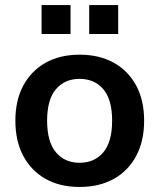

<svg xmlns="http://www.w3.org/2000/svg" viewBox="-20 -732 632 762"><path d="M296 10Q218 10 161 -22Q104 -54 72.5 -113Q41 -172 41 -253Q41 -334 72.5 -392.5Q104 -451 161 -483Q218 -515 296 -515Q374 -515 431.5 -483Q489 -451 520.5 -392.5Q552 -334 552 -253Q552 -172 520.5 -113Q489 -54 431.5 -22Q374 10 296 10ZM296 -86Q355 -86 390 -127.5Q425 -169 425 -253Q425 -337 390 -378Q355 -419 296 -419Q237 -419 202 -378Q167 -337 167 -253Q167 -169 202 -127.5Q237 -86 296 -86ZM334 -597V-712H449V-597ZM145 -597V-712H260V-597Z"/></svg>

Font: Mulish ExtraLight
Style: Bold
Weight: 700
Version: Version 3.603